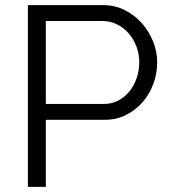

<svg xmlns="http://www.w3.org/2000/svg" viewBox="-20 -730 662 750"><path d="M89 0V-710H383Q429 -710 467.5 -690.5Q506 -671 534 -639.5Q562 -608 578 -568Q594 -528 594 -487Q594 -443 579 -402.5Q564 -362 537 -331Q510 -300 472.5 -281Q435 -262 389 -262H159V0ZM159 -324H386Q417 -324 442.5 -337.5Q468 -351 486 -373.5Q504 -396 514 -425.5Q524 -455 524 -487Q524 -520 512.5 -549.5Q501 -579 481.5 -601Q462 -623 435.5 -635.5Q409 -648 380 -648H159Z"/></svg>

Font: IngvarSans
Style: Regular
Weight: 400
Version: Version 1.000